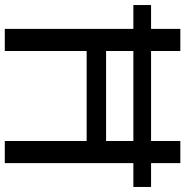

<svg xmlns="http://www.w3.org/2000/svg" viewBox="-6 -748 754 781"><g transform="rotate(90 370.5 -357.0)"><path d="M97 0H187V-333H553V0H643V-523H740V-595H643V-714H553V-595H187V-714H97V-595H0V-523H97ZM187 -412V-523H553V-412Z"/></g></svg>

Font: Noto Sans Hebrew Droid Medium
Style: Regular
Weight: 500
Designer: Monotype Design Team
Foundry: Monotype Imaging Inc.
Version: Version 1.100